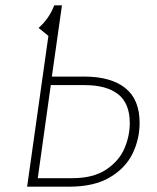

<svg xmlns="http://www.w3.org/2000/svg" viewBox="-20 -702 592 722"><path d="M505 -240Q505 -179 478.5 -124.5Q452 -70 393 -35Q334 0 240 0H82L162 -567L125 -597Q165 -632 184 -682H213L175 -414H297Q397 -414 451 -371Q505 -328 505 -240ZM468 -239Q468 -313 424.5 -347.5Q381 -382 297 -382H171L122 -32H252Q331 -32 379.5 -64.5Q428 -97 448 -144Q468 -191 468 -239Z"/></svg>

Font: FiraGO UltraLight
Style: Italic
Weight: 200
Italic angle: -8°
Designer: bBox Type GmbH
Foundry: bBox Type GmbH
Version: Version 1.001